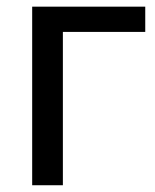

<svg xmlns="http://www.w3.org/2000/svg" viewBox="-20 -548 459 568"><path d="M409.7 -453.6H166V0H75.2V-528.3H409.7Z"/></svg>

Font: Roboto-ThirdPerson-AD3FC
Style: ThirdPerson-AD3FC
Weight: 400
Designer: Google
Version: Version 2.137; 2017